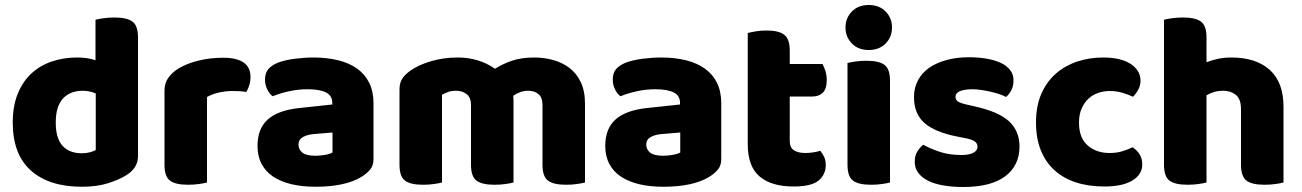

<svg xmlns="http://www.w3.org/2000/svg" viewBox="-20 -731 5207 768"><path d="M288 -501Q331 -501 362 -490V-652Q373 -655 393.5 -658Q414 -661 438 -661Q488 -661 510 -644.5Q532 -628 532 -581V-107Q532 -60 488 -32Q459 -13 413.5 1.5Q368 16 308 16Q177 16 104 -48.5Q31 -113 31 -241Q31 -307 51 -356Q71 -405 105.5 -437Q140 -469 187 -485Q234 -501 288 -501ZM363 -357Q352 -362 339 -365Q326 -368 312 -368Q260 -368 231.5 -336.5Q203 -305 203 -241Q203 -178 230 -148Q257 -118 307 -118Q325 -118 340 -122Q355 -126 363 -131Z M808 -1Q797 2 776.5 5Q756 8 732 8Q682 8 660 -8.5Q638 -25 638 -72V-369Q638 -398 653 -419.5Q668 -441 694 -457Q729 -478 775.5 -489Q822 -500 873 -500Q982 -500 982 -423Q982 -405 977 -389.5Q972 -374 965 -363Q946 -367 910 -367Q884 -367 856.5 -361Q829 -355 808 -343Z M1242 -108Q1259 -108 1279.5 -111.5Q1300 -115 1310 -121V-201L1238 -195Q1210 -193 1192 -183Q1174 -173 1174 -153Q1174 -133 1189.5 -120.5Q1205 -108 1242 -108ZM1234 -501Q1288 -501 1332.5 -490Q1377 -479 1408.5 -456.5Q1440 -434 1457 -399.5Q1474 -365 1474 -318V-94Q1474 -68 1459.5 -51.5Q1445 -35 1425 -23Q1360 16 1242 16Q1189 16 1146.5 6Q1104 -4 1073.5 -24Q1043 -44 1026.5 -75Q1010 -106 1010 -147Q1010 -216 1051 -253Q1092 -290 1178 -299L1309 -313V-320Q1309 -349 1283.5 -361.5Q1258 -374 1210 -374Q1173 -374 1136.5 -366Q1100 -358 1071 -346Q1058 -355 1049 -373.5Q1040 -392 1040 -412Q1040 -438 1052.5 -453.5Q1065 -469 1091 -480Q1120 -491 1159.5 -496Q1199 -501 1234 -501Z M2320 -1Q2309 2 2288.5 5Q2268 8 2244 8Q2194 8 2172 -8.5Q2150 -25 2150 -72V-311Q2150 -341 2134 -354.5Q2118 -368 2092 -368Q2075 -368 2059.5 -362Q2044 -356 2033 -348Q2033 -344 2033.5 -340.5Q2034 -337 2034 -334V-1Q2023 2 2002.5 5Q1982 8 1958 8Q1908 8 1886 -8.5Q1864 -25 1864 -72V-311Q1864 -341 1846.5 -354.5Q1829 -368 1804 -368Q1785 -368 1771 -362.5Q1757 -357 1748 -352V-1Q1737 2 1716.5 5Q1696 8 1672 8Q1622 8 1600 -8.5Q1578 -25 1578 -72V-373Q1578 -400 1589.5 -417Q1601 -434 1621 -448Q1655 -472 1705 -486.5Q1755 -501 1811 -501Q1852 -501 1889.5 -490Q1927 -479 1960 -456Q1990 -475 2027.5 -488Q2065 -501 2118 -501Q2156 -501 2192.5 -491Q2229 -481 2257.5 -459.5Q2286 -438 2303 -402.5Q2320 -367 2320 -316Z M2633 -108Q2650 -108 2670.5 -111.5Q2691 -115 2701 -121V-201L2629 -195Q2601 -193 2583 -183Q2565 -173 2565 -153Q2565 -133 2580.5 -120.5Q2596 -108 2633 -108ZM2625 -501Q2679 -501 2723.5 -490Q2768 -479 2799.5 -456.5Q2831 -434 2848 -399.5Q2865 -365 2865 -318V-94Q2865 -68 2850.5 -51.5Q2836 -35 2816 -23Q2751 16 2633 16Q2580 16 2537.5 6Q2495 -4 2464.5 -24Q2434 -44 2417.5 -75Q2401 -106 2401 -147Q2401 -216 2442 -253Q2483 -290 2569 -299L2700 -313V-320Q2700 -349 2674.5 -361.5Q2649 -374 2601 -374Q2564 -374 2527.5 -366Q2491 -358 2462 -346Q2449 -355 2440 -373.5Q2431 -392 2431 -412Q2431 -438 2443.5 -453.5Q2456 -469 2482 -480Q2511 -491 2550.5 -496Q2590 -501 2625 -501Z M3154 15Q3066 15 3018.5 -25Q2971 -65 2971 -155V-599Q2982 -602 3002.5 -605.5Q3023 -609 3046 -609Q3095 -609 3117 -592Q3139 -575 3139 -529V-475H3270Q3276 -464 3281.5 -447.5Q3287 -431 3287 -411Q3287 -376 3271.5 -360.5Q3256 -345 3230 -345H3139V-167Q3139 -141 3155.5 -130Q3172 -119 3202 -119Q3217 -119 3233 -121.5Q3249 -124 3261 -128Q3270 -117 3276.5 -103.5Q3283 -90 3283 -71Q3283 -33 3254.5 -9Q3226 15 3154 15Z M3370 -479Q3381 -482 3401.5 -485Q3422 -488 3446 -488Q3496 -488 3518 -471.5Q3540 -455 3540 -408V-1Q3529 2 3508.5 5Q3488 8 3464 8Q3414 8 3392 -8.5Q3370 -25 3370 -72ZM3362 -621Q3362 -659 3387.5 -685Q3413 -711 3455 -711Q3497 -711 3522.5 -685Q3548 -659 3548 -621Q3548 -583 3522.5 -557Q3497 -531 3455 -531Q3413 -531 3387.5 -557Q3362 -583 3362 -621Z M4058 -145Q4058 -69 4001 -26Q3944 17 3833 17Q3791 17 3755 11Q3719 5 3693.5 -7.5Q3668 -20 3653.5 -39Q3639 -58 3639 -84Q3639 -108 3649 -124.5Q3659 -141 3673 -152Q3702 -136 3739.5 -123.5Q3777 -111 3826 -111Q3857 -111 3873.5 -120Q3890 -129 3890 -144Q3890 -158 3878 -166Q3866 -174 3838 -179L3808 -185Q3721 -202 3678.5 -238.5Q3636 -275 3636 -343Q3636 -380 3652 -410Q3668 -440 3697 -460Q3726 -480 3766.5 -491Q3807 -502 3856 -502Q3893 -502 3925.5 -496.5Q3958 -491 3982 -480Q4006 -469 4020 -451.5Q4034 -434 4034 -410Q4034 -387 4025.5 -370.5Q4017 -354 4004 -343Q3996 -348 3980 -353.5Q3964 -359 3945 -363.5Q3926 -368 3906.5 -371Q3887 -374 3871 -374Q3838 -374 3820 -366.5Q3802 -359 3802 -343Q3802 -332 3812 -325Q3822 -318 3850 -312L3881 -305Q3977 -283 4017.5 -244.5Q4058 -206 4058 -145Z M4419 -367Q4394 -367 4371.5 -359Q4349 -351 4332.5 -335Q4316 -319 4306 -295.5Q4296 -272 4296 -241Q4296 -179 4331 -149Q4366 -119 4418 -119Q4448 -119 4471 -126.5Q4494 -134 4511 -142Q4530 -128 4539.5 -112Q4549 -96 4549 -73Q4549 -33 4509.5 -9Q4470 15 4397 15Q4334 15 4283.5 -1.5Q4233 -18 4197.5 -50.5Q4162 -83 4143 -130.5Q4124 -178 4124 -241Q4124 -307 4145.5 -356Q4167 -405 4204 -437Q4241 -469 4289.5 -485Q4338 -501 4392 -501Q4464 -501 4503 -475Q4542 -449 4542 -408Q4542 -389 4533 -372.5Q4524 -356 4512 -344Q4495 -352 4471 -359.5Q4447 -367 4419 -367Z M5114 -1Q5103 2 5082.5 5Q5062 8 5038 8Q4988 8 4966 -8.5Q4944 -25 4944 -72V-294Q4944 -335 4923.5 -351.5Q4903 -368 4873 -368Q4853 -368 4836.5 -363Q4820 -358 4806 -350V-1Q4795 2 4774.5 5Q4754 8 4730 8Q4680 8 4658 -8.5Q4636 -25 4636 -72V-652Q4647 -655 4667.5 -658Q4688 -661 4712 -661Q4762 -661 4784 -644.5Q4806 -628 4806 -581V-482Q4826 -490 4851 -495.5Q4876 -501 4905 -501Q5004 -501 5059 -451.5Q5114 -402 5114 -304V-1Z"/></svg>

Font: Baloo Tammudu 2 ExtraBold
Style: Regular
Weight: 800
Designer: Maithili Shingre, Omkar Shende and Ek Type
Foundry: Ek Type
Version: Version 1.640;hotconv 1.0.111;makeotfexe 2.5.65597; ttfautoh